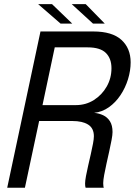

<svg xmlns="http://www.w3.org/2000/svg" viewBox="-20 -886 636 906"><path d="M14 0 171 -737.5H420Q509.5 -737.5 553 -697.8Q596.5 -658 596.5 -592Q596.5 -552.5 584 -512Q571.5 -471.5 548.5 -437Q525.5 -402.5 493.8 -380Q462 -357.5 424 -353.5Q447 -351.5 466.8 -342.2Q486.5 -333 498.8 -313.8Q511 -294.5 511 -263Q511 -249.5 506.5 -225.5Q502 -201.5 495.5 -172.2Q489 -143 482.5 -113.8Q476 -84.5 471.5 -60Q467 -35.5 467 -21.5Q467 -14 467.8 -8.2Q468.5 -2.5 470 0H384Q381.5 -6.5 381.5 -20Q381.5 -33 385.8 -55.8Q390 -78.5 396.2 -105.2Q402.5 -132 408.5 -158.8Q414.5 -185.5 418.8 -208Q423 -230.5 423 -243Q423 -281 396 -298Q369 -315 321.5 -315H127L171 -344.5L97.5 0ZM174.5 -361.5 141 -390H338Q385 -390 423 -414Q461 -438 483.5 -477.5Q506 -517 506 -564Q506 -610 479.5 -636.2Q453 -662.5 393.5 -662.5H202L248.5 -710.5ZM474.5 -774.5H419L318.5 -866.5H384.5ZM321 -774.5H266L160 -866.5H225.5Z"/></svg>

Font: Epilogue
Style: Italic
Weight: 400
Italic angle: -12°
Designer: Tyler Finck
Foundry: Etcetera Type Co
Version: Version 2.112